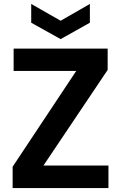

<svg xmlns="http://www.w3.org/2000/svg" viewBox="-20 -952 613 972"><path d="M44 0ZM44 0ZM529 0H44V-108L366 -593H49V-706H525V-598L200 -114H529ZM287 -754 138 -837V-932L287 -847L435 -932V-837Z"/></svg>

Font: Ulagadi Sans SemiBold
Style: Regular
Weight: 600
Designer: Ninad Kale (Devanagari), Jonny Pinhorn (Latin)
Foundry: Indian Type Foundry
Version: Version 3.01;March 29, 2020;FontCreator 12.0.0.2522 64-bit; 